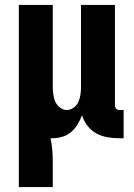

<svg xmlns="http://www.w3.org/2000/svg" viewBox="-20 -550 540 775"><path d="M56 205V-530H193V-200Q193 -185 195 -169.5Q197 -154 203 -140Q209 -126 222 -116Q235 -106 250 -106Q265 -106 278 -116Q291 -126 297 -140Q303 -154 305 -169.5Q307 -185 307 -200V-530H444V-124Q444 -116 449 -111Q454 -106 462 -106H479V8H462Q438 8 414 4Q390 0 369 -11.5Q348 -23 333 -42.5Q318 -62 311 -85Q304 -66 293.5 -48.5Q283 -31 267.5 -17.5Q252 -4 232 2Q212 8 192 8Q190 8 188 8Q186 8 184 8Q189 31 191 55Q193 79 193 102V205Z"/></svg>

Font: iosevka_custom_sans_ss08 Heavy
Style: Regular
Weight: 900
Designer: Belleve Invis
Foundry: Belleve Invis
Version: Version 10.3.0; ttfautohint (v1.8.3)